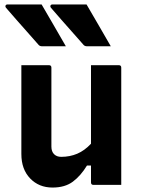

<svg xmlns="http://www.w3.org/2000/svg" viewBox="-20 -831 640 863"><path d="M167 -811Q195 -763 222 -716.5Q249 -670 276 -623H169Q158 -623 152 -631Q123 -664 99.5 -690.5Q76 -717 54 -742Q32 -767 7 -796Q3 -801 5 -806Q7 -811 14 -811ZM369 -811Q397 -763 424 -716.5Q451 -670 478 -623H371Q360 -623 354 -631Q325 -664 301.5 -690.5Q278 -717 256 -742Q234 -767 209 -796Q205 -801 207 -806Q209 -811 216 -811ZM200 -538Q211 -538 211 -527V-172Q211 -150 223 -138Q235 -126 255 -126Q294 -126 327 -140Q360 -154 389 -185V-538H514Q525 -538 525 -527V0H400Q389 0 389 -11V-87H371Q343 -41 307.5 -14.5Q272 12 216 12Q155 12 115.5 -29Q76 -70 76 -139V-538Z"/></svg>

Font: Recursive Mn Lnr St
Style: Bold
Weight: 700
Monospace: yes
Version: Version 1.079;hotconv 1.0.112;makeotfexe 2.5.65598; ttfautoh